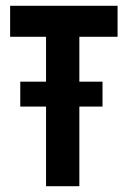

<svg xmlns="http://www.w3.org/2000/svg" viewBox="-20 -643 440 663"><path d="M139 0V-275H50V-361H139V-516H15V-623H386V-516H254V-361H334V-275H254V0Z"/></svg>

Font: Inconsolata Condensed Black
Style: Regular
Weight: 900
Width: 3
Monospace: yes
Designer: Raph Levien, Cyreal, Brenton Simpson
Foundry: Raph Levien, Cyreal, Google
Version: Version 3.001; ttfautohint (v1.8.2.53-6de2)